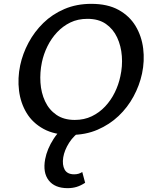

<svg xmlns="http://www.w3.org/2000/svg" viewBox="-20 -690 793 999"><path d="M348 12Q264 12 207 -19Q150 -50 118.5 -102Q87 -154 79 -218.5Q71 -283 85 -350Q98 -411 128.5 -468Q159 -525 205.5 -570.5Q252 -616 315 -643Q378 -670 455 -670Q540 -670 597 -638.5Q654 -607 685.5 -554.5Q717 -502 725 -437.5Q733 -373 719 -307Q706 -246 675 -188.5Q644 -131 597 -86.5Q550 -42 487.5 -15Q425 12 348 12ZM369 -66Q418 -66 457.5 -85Q497 -104 527 -136Q557 -168 577 -208.5Q597 -249 606 -292Q618 -345 614 -398Q610 -451 589.5 -495Q569 -539 531 -565.5Q493 -592 435 -592Q385 -592 346 -573Q307 -554 277 -522Q247 -490 227 -449.5Q207 -409 198 -366Q187 -313 190.5 -260Q194 -207 214.5 -163Q235 -119 273.5 -92.5Q312 -66 369 -66ZM332 289Q265 289 233.5 248.5Q202 208 215 138Q225 85 259 32.5Q293 -20 353 -62L409 -15Q364 14 339.5 53Q315 92 309 129Q303 168 316.5 192.5Q330 217 366 217Q378 217 388.5 214Q399 211 408 205L423 261Q400 276 378.5 282.5Q357 289 332 289Z"/></svg>

Font: Ysabeau Infant SemiBold
Style: Italic
Weight: 600
Italic angle: -12°
Designer: Christian Thalmann (Catharsis Fonts)
Version: Version 2.002; featfreeze: ss01,ss02,lnum